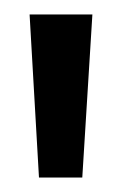

<svg xmlns="http://www.w3.org/2000/svg" viewBox="-20 -706 169 266"><path d="M34 -460 21 -686H108L94 -460Z"/></svg>

Font: Bricolage Grotesque 72pt SemiCondensed
Style: Regular
Weight: 400
Width: 4
Designer: Mathieu Triay
Foundry: Atelier Triay
Version: Version 1.001;gftools[0.9.33.dev8+g029e19f]